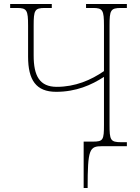

<svg xmlns="http://www.w3.org/2000/svg" viewBox="-20 -734 705 964"><path d="M400 210H420C420 14 429 0 493 0H617V-20H589C534 -20 530 -31 530 -108V-605C530 -683 535 -694 588 -694H617V-714H412V-694H447C496 -694 502 -683 502 -605V-377C437 -332 358 -298 265 -298C179 -298 149 -353 149 -455V-605C149 -683 154 -694 206 -694H240V-714H31V-694H65C115 -694 121 -683 121 -605V-450C121 -332 161 -273 262 -273C362 -273 439 -307 502 -348V-108C502 -31 498 -23 446 -23H400Z"/></svg>

Font: Noto Serif SemiCondensed Thin
Style: Regular
Weight: 100
Width: 4
Designer: Monotype Design Team
Foundry: Monotype Imaging Inc.
Version: Version 2.015